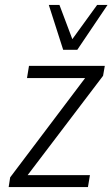

<svg xmlns="http://www.w3.org/2000/svg" viewBox="-20 -755 454 775"><path d="M15 0 21 -39 338 -459 336 -440H89L97 -489H403L396 -449L77 -29L81 -48H343L335 0ZM235 -554 177 -735H220L272 -597L372 -735H414L292 -554Z"/></svg>

Font: Nunito Sans 10pt Condensed Light
Style: Italic
Weight: 300
Width: 3
Italic angle: -9°
Designer: Vernon Adams
Foundry: Vernon Adams
Version: Version 3.101;gftools[0.9.27]